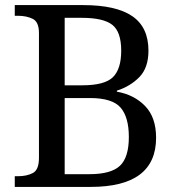

<svg xmlns="http://www.w3.org/2000/svg" viewBox="-20 -734 694 754"><path d="M38 0V-42H51Q85 -42 109 -54.5Q133 -67 133 -114V-604Q133 -648 108.5 -660Q84 -672 51 -672H38V-714H306Q436 -714 499.5 -670.5Q563 -627 563 -535Q563 -468 527.5 -431.5Q492 -395 439 -378V-374Q507 -362 550 -317.5Q593 -273 593 -193Q593 0 336 0ZM303 -399Q391 -399 423.5 -431Q456 -463 456 -535Q456 -609 421 -636.5Q386 -664 301 -664H234V-399ZM331 -50Q416 -50 451 -83Q486 -116 486 -196Q486 -274 453.5 -311.5Q421 -349 333 -349H234V-50Z"/></svg>

Font: Noto Serif Makasar
Style: Regular
Weight: 400
Designer: Sérgio Martins
Version: Version 1.001; ttfautohint (v1.8.4.7-5d5b)